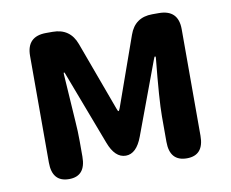

<svg xmlns="http://www.w3.org/2000/svg" viewBox="-66 -643 873 727"><g transform="rotate(-10 370.5 -280.0)"><path d="M144 0Q79 0 79 -75V-485Q79 -560 154 -560H179Q246 -560 269 -497L366 -233Q370 -221 372.5 -221Q375 -221 379 -232L473 -497Q495 -560 562 -560H587Q662 -560 662 -485V-75Q662 0 597 0Q531 0 531 -75V-173Q531 -236 547 -396Q547 -401 544.5 -401Q542 -401 538 -389L435 -112Q412 -50 371 -50Q329 -50 306 -112L201 -389Q197 -401 195 -401Q193 -401 193 -396L205 -212Q208 -173 208 -134V-75Q208 0 144 0Z"/></g></svg>

Font: Resource Han Rounded KR
Style: Bold
Weight: 700
Designer: Cyano Hao (round all glyphs); Ryoko NISHIZUKA 西塚涼子 (kana, bopomofo & ideographs); Paul D. Hunt (Latin, Greek & Cyrillic)
Foundry: Cyano Hao
Version: 0.990